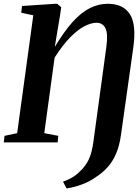

<svg xmlns="http://www.w3.org/2000/svg" viewBox="-30 -772 748 1041"><path d="M331 249.5 311.5 213Q335.5 205 359.2 191.5Q383 178 403 157.5Q433.5 129.5 450.8 93.5Q468 57.5 476 -0.5L546.5 -516.5Q556.5 -589.5 541.8 -619Q527 -648.5 493 -648.5Q465 -648.5 429.2 -630.5Q393.5 -612.5 352.2 -571.2Q311 -530 266 -459.5L210 -50L286 -35.5L282.5 0H-9.5L-5.5 -35.5L63 -50L150.5 -689L85 -703L89.5 -739.5L269.5 -751.5H280L302 -733L296 -691.5L267 -517.5Q318 -602.5 364.5 -653.8Q411 -705 457.8 -728.2Q504.5 -751.5 554.5 -751.5Q638.5 -751.5 674.5 -694.5Q710.5 -637.5 692.5 -512.5L625.5 -38Q617.5 19 599.2 61.5Q581 104 552.8 135.2Q524.5 166.5 487 190Q456 212.5 413.5 228.2Q371 244 331 249.5Z"/></svg>

Font: Merriweather 72pt
Style: Bold Italic
Weight: 700
Italic angle: -7.8°
Version: Version 2.101